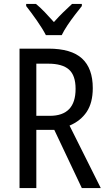

<svg xmlns="http://www.w3.org/2000/svg" viewBox="-20 -1029 549 983"><path d="M228 -780Q345 -780 400 -729.5Q455 -679 455 -578Q455 -503 424 -456.5Q393 -410 336 -386L496 -66H399L258 -364H166V-66H80V-780ZM227 -703H166V-436H235Q367 -436 367 -574Q367 -643 333 -673Q299 -703 227 -703ZM215 -849Q198 -882 169 -923.5Q140 -965 114 -998V-1009H164Q185 -992 209 -967Q233 -942 256 -916Q282 -945 302.5 -965Q323 -985 349 -1009H399V-998Q383 -978 363 -952Q343 -926 325 -899Q307 -872 296 -849Z"/></svg>

Font: Noto Sans Malayalam UI Condensed
Style: Regular
Weight: 400
Width: 3
Designer: Jelle Bosma - Monotype Design Team
Foundry: Monotype Imaging Inc.
Version: Version 2.104; ttfautohint (v1.8.4.7-5d5b)